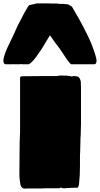

<svg xmlns="http://www.w3.org/2000/svg" viewBox="-56 -1117 592 1138"><path d="M66 -19Q62 -37 60 -59Q59 -66 59 -78V-91L60 -215Q60 -278 63 -339V-655Q63 -665 76 -665Q145 -665 179 -666H279Q282 -666 284 -667Q286 -668 289 -668Q302 -670 325 -669Q342 -669 361 -666Q367 -662 370 -664Q372 -664 378 -666Q393 -666 401.5 -664Q410 -662 415 -655Q420 -646 423 -633Q424 -623 424 -591V-396V-381Q423 -373 423 -345Q423 -315 421 -298L420 -253Q419 -238 419 -215L418 -199V-135Q418 -75 413 -33Q413 -19 406 -5Q388 -5 354 -3Q338 -3 333 -1H323H320Q313 -1 313 -3Q305 -5 304 -5L296 -1H204Q203 0 188 0H150H113L88 1Q81 1 75 -4.5Q69 -10 66 -19ZM-36 -756V-762Q-36 -766 -35 -768Q-28 -805 3 -866Q10 -882 26 -914L48 -963L78 -1021Q86 -1038 110 -1078L116 -1086L163 -1097H221L259 -1096H274H285Q289 -1094 298 -1094H318L348 -1091L370 -1078L413 -1004Q468 -903 489 -849Q507 -804 515 -768L516 -762V-756Q516 -736 501 -736H479H455H426H389H368Q363 -736 354 -747Q333 -774 316 -802Q306 -818 299 -827Q272 -861 240 -908Q201 -842 188 -822L175 -804Q155 -774 145 -763Q121 -736 113 -736H94H73L69 -739L64 -736H34Q30 -736 24 -736.5Q18 -737 8 -736H-22Q-29 -736 -32.5 -742Q-36 -748 -36 -756Z"/></svg>

Font: Sigmar One
Style: Regular
Weight: 400
Designer: Vernon Adams
Foundry: Vernon Adams
Version: Version 2.000